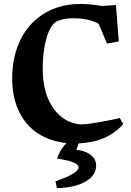

<svg xmlns="http://www.w3.org/2000/svg" viewBox="-20 -713 667 977"><path d="M380.4 16.6 368.7 49.8Q394 51.3 417.2 61Q440.4 70.8 454.8 88.1Q469.2 105.5 469.2 128.4Q469.2 167.5 439.5 193.6Q409.7 219.7 363.8 231.9Q317.9 244.1 269.5 244.1L262.2 210Q332.5 184.6 356.2 167.7Q379.9 150.9 379.9 138.7Q379.9 109.9 270.5 93.8Q283.2 51.3 317.9 15.1Q234.9 6.3 172.6 -34.4Q110.4 -75.2 76.2 -146.7Q42 -218.3 42 -315.4Q42 -411.6 75.2 -490.7Q108.4 -569.8 169.9 -619.6Q259.3 -692.9 390.6 -692.9Q437 -692.9 498.5 -682.6L569.8 -687.5L584.5 -502L524.4 -491.2L481.9 -591.8Q455.1 -606.9 423.1 -613.5Q391.1 -620.1 352.1 -620.1Q320.8 -620.1 293.9 -613.3Q267.1 -606.4 254.4 -593.8Q227.5 -566.4 212.4 -503.2Q197.3 -439.9 197.3 -362.8Q197.3 -232.9 257.3 -154.3Q285.6 -117.2 322.8 -98.6Q359.9 -80.1 396 -80.1Q421.4 -80.1 491.5 -92.5Q561.5 -105 589.4 -112.3L606.9 -81.5Q525.9 10.7 380.4 16.6Z"/></svg>

Font: Vesper Libre
Style: Bold
Weight: 700
Designer: Robert Keller & Kimya Gandhi
Foundry: Mota Italic
Version: Version 1.058